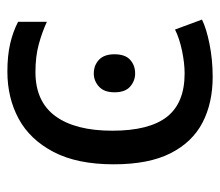

<svg xmlns="http://www.w3.org/2000/svg" viewBox="-58 -528 596 520"><g transform="rotate(90 240.0 -268.0)"><path d="M188 -546Q259 -546 312 -518.5Q365 -491 395 -432Q425 -373 425 -278Q425 -179 391.5 -115Q358 -51 301.5 -20.5Q245 10 174 10Q131 10 98.5 2.5Q66 -5 39 -19V-97Q67 -84 100 -75Q133 -66 175 -66Q255 -66 294.5 -120Q334 -174 334 -274Q334 -374 296.5 -422Q259 -470 179 -470Q151 -470 117.5 -463Q84 -456 60 -444L33 -517Q57 -529 99.5 -537.5Q142 -546 188 -546ZM179 -336Q199 -336 214.5 -322.5Q230 -309 230 -280Q230 -252 214.5 -238Q199 -224 179 -224Q157 -224 142 -238Q127 -252 127 -280Q127 -309 142 -322.5Q157 -336 179 -336Z"/></g></svg>

Font: Noto Sans Historical
Style: Regular
Weight: 400
Designer: Monotype Design Team
Foundry: Monotype Imaging Inc.
Version: Version 2.013; ttfautohint (v1.8.4.7-5d5b)